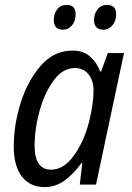

<svg xmlns="http://www.w3.org/2000/svg" viewBox="-20 -752 536 782"><path d="M161 10Q207 10 244 -17.5Q281 -45 312 -88H315L305 0H371L485 -536H419L392 -461H388Q374 -498 346.5 -522Q319 -546 276 -546Q200 -546 146.5 -485Q93 -424 64.5 -334Q36 -244 36 -156Q36 -75 69.5 -32.5Q103 10 161 10ZM188 -61Q121 -61 121 -158Q121 -228 141.5 -301.5Q162 -375 199 -425Q236 -475 285 -475Q320 -475 340.5 -449.5Q361 -424 361 -382Q361 -328 342 -253Q322 -176 281 -118.5Q240 -61 188 -61ZM402 -631Q422 -631 437.5 -648.5Q453 -666 453 -694Q453 -732 416 -732Q391 -732 377 -713.5Q363 -695 363 -671Q363 -631 402 -631ZM237 -631Q258 -631 273 -648.5Q288 -666 288 -694Q288 -732 252 -732Q226 -732 212.5 -713.5Q199 -695 199 -671Q199 -631 237 -631Z"/></svg>

Font: Noto Sans UI SemiCondensed
Style: Italic
Weight: 400
Width: 4
Italic angle: -12°
Designer: Monotype Design Team
Foundry: Monotype Imaging Inc.
Version: Version 1.901